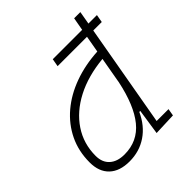

<svg xmlns="http://www.w3.org/2000/svg" viewBox="-201 -868 1015 1015"><g transform="rotate(-45 306.0 -360.5)"><path d="M515.1 -732.4H561.5L548.8 -659.2H612.3L604.5 -615.2H541L439.5 -40H528.3L521.5 0L394.5 4.9L416 -138.7H408.7Q376 -66.9 318.6 -28.3Q261.2 10.3 187.5 10.3Q114.3 10.3 74.2 -27.8Q34.2 -65.9 34.2 -135.3Q34.2 -219.2 67.4 -287.8Q100.6 -356.4 160.4 -407Q220.2 -457.5 301 -486.8Q381.8 -516.1 477.5 -521.5L494.1 -615.2H274.4L282.2 -659.2H502ZM443.4 -327.6 444.8 -336.4 469.2 -474.6Q351.6 -463.4 264.4 -418Q177.2 -372.6 129.2 -300.5Q81.1 -228.5 81.1 -137.7Q81.1 -88.9 111.1 -61.8Q141.1 -34.7 194.8 -34.7Q292.5 -34.7 352.8 -108.4Q413.1 -182.1 443.4 -327.6Z"/></g></svg>

Font: Cascadia Mono NF ExtraLight
Style: Italic
Weight: 200
Italic angle: -10°
Monospace: yes
Designer: Aaron Bell
Foundry: Saja Typeworks
Version: Version 2404.023; ttfautohint (v1.8.4)